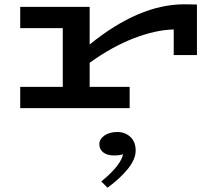

<svg xmlns="http://www.w3.org/2000/svg" viewBox="-20 -503 1023 893"><path d="M896 -482V-247H788V-366Q704 -364 602.5 -325Q501 -286 397 -211V-99H583V0H74V-99H272V-372H74V-471H397V-296Q627 -483 837 -483ZM480 370 451 341Q498 303 523.5 270Q549 237 552 214Q539 220 509 220Q478 220 460 205.5Q442 191 442 168Q442 144 465.5 127.5Q489 111 526 111Q562 111 586.5 134Q611 157 611 197Q611 237 575.5 281.5Q540 326 480 370Z"/></svg>

Font: BioRhyme Expanded
Style: Bold
Weight: 700
Width: 7
Designer: Aoife Mooney
Foundry: Aoife Mooney Type
Version: Version 1.000